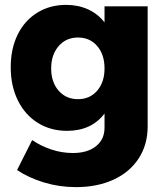

<svg xmlns="http://www.w3.org/2000/svg" viewBox="-20 -567 688 788"><path d="M586 -541V-48Q586 27 549 83.5Q512 140 445.5 170.5Q379 201 292 201Q224 201 161 182Q98 163 50 131L112 8Q149 33 192 47Q235 61 279 61Q339 61 374 33Q409 5 409 -43V-101Q355 -30 255 -30Q188 -30 135.5 -62.5Q83 -95 53.5 -154.5Q24 -214 24 -291Q24 -367 52.5 -425Q81 -483 133 -515Q185 -547 251 -547Q301 -547 341.5 -528.5Q382 -510 409 -475V-541ZM409 -286Q409 -343 379 -378Q349 -413 300 -413Q251 -413 220.5 -377.5Q190 -342 190 -286Q190 -230 220.5 -195Q251 -160 300 -160Q349 -160 379 -195Q409 -230 409 -286Z"/></svg>

Font: Gontserrat
Style: Bold
Weight: 700
Designer: Julieta Ulanovsky
Foundry: Julieta Ulanovsky
Version: Version 6.001